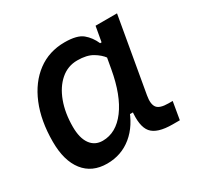

<svg xmlns="http://www.w3.org/2000/svg" viewBox="-121 -660 829 809"><g transform="rotate(-30 293.0 -255.5)"><path d="M291 -429.7Q244.6 -429.7 209.5 -399.2Q174.3 -368.7 154.8 -315.9Q135.3 -263.2 135.3 -196.3Q135.3 -141.6 156.5 -112.1Q177.7 -82.5 215.8 -82.5Q281.2 -82.5 328.9 -146.2Q376.5 -210 397 -325.7L431.2 -517.6H535.6L472.2 -154.8Q465.3 -115.7 478.3 -98.1Q491.2 -80.6 534.2 -80.6H554.2L539.6 4.9H504.9Q429.7 4.9 403.3 -26.6Q377 -58.1 386.2 -135.3L414.6 -122.6H357.9L381.3 -150.9Q356.4 -74.2 304.9 -32Q253.4 10.3 184.1 10.3Q110.8 10.3 70.8 -40.8Q30.8 -91.8 30.8 -184.1Q30.8 -285.6 62.3 -361.8Q93.8 -438 150.4 -480.2Q207 -522.5 282.7 -522.5Q343.3 -522.5 369.6 -500.7Q396 -479 411.1 -444.3H421.9L430.2 -340.8Q422.9 -354.5 407.7 -375.5Q392.6 -396.5 364.7 -413.1Q336.9 -429.7 291 -429.7Z"/></g></svg>

Font: Cascadia Mono NF
Style: Italic
Weight: 400
Italic angle: -10°
Monospace: yes
Designer: Aaron Bell
Foundry: Saja Typeworks
Version: Version 2404.023